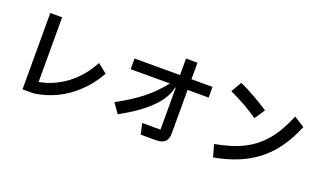

<svg xmlns="http://www.w3.org/2000/svg" viewBox="-80 -1315 3130 1858"><g transform="rotate(20 1485.0 -386.0)"><path d="M197 14V-772H319V-106Q468 -133 595 -227.5Q722 -322 806 -479L901 -403Q804 -229 650.5 -120Q497 -11 311 14Z M1917 -637V-527H1700V-77Q1700 35 1583 35H1422L1397 -76H1585V-507H1579Q1537 -288 1145 -74L1075 -174Q1218 -250 1323.5 -332Q1429 -414 1518 -527H1114V-637H1582V-807H1700V-637Z M2401 -491Q2266 -586 2102 -660L2165 -769Q2237 -737 2317.5 -691.5Q2398 -646 2472 -597ZM2120 -123Q2296 -154 2415 -215.5Q2534 -277 2617.5 -379Q2701 -481 2767 -641L2876 -572Q2807 -406 2711.5 -291.5Q2616 -177 2480 -104.5Q2344 -32 2155 3Z"/></g></svg>

Font: IBM Plex Sans JP SemiBold
Style: Regular
Weight: 600
Designer: Mike Abbink; Paul van der Laan; Pieter van Rosmalen; Wujin Sim; Yejin Wi; Jinhee Kim; Boomi Park; Yona Kim; Kichan Ma
Foundry: Sandoll Inc.
Version: Version 1.001